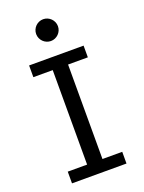

<svg xmlns="http://www.w3.org/2000/svg" viewBox="-171 -1012 818 1091"><g transform="rotate(-20 238.0 -466.5)"><path d="M68.4 -712.9V-642.1H185.5V-70.8H68.4V0H397.9V-70.8H278.3V-642.1H397.9V-712.9ZM167 -866.7C167 -830.6 196.8 -800.8 232.9 -800.8C269 -800.8 298.8 -830.6 298.8 -866.7C298.8 -902.8 269 -932.6 232.9 -932.6C196.8 -932.6 167 -902.8 167 -866.7Z"/></g></svg>

Font: Andika
Style: Regular
Weight: 400
Designer: Victor Gaultney, Annie Olsen, Julie Remington, Don Collingsworth, Eric Hays
Foundry: SIL International
Version: Version 1.000